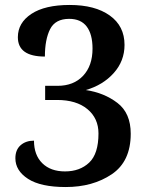

<svg xmlns="http://www.w3.org/2000/svg" viewBox="-20 -744 599 774"><path d="M42 -106Q42 -140 63 -158.5Q84 -177 117 -177Q117 -119 150.5 -86Q184 -53 242 -53Q302 -53 339.5 -88.5Q377 -124 377 -206Q377 -267 332.5 -304Q288 -341 210 -341H162V-398H212Q277 -398 315 -438.5Q353 -479 353 -548Q353 -606 329.5 -637Q306 -668 259 -668Q203 -668 182 -626.5Q161 -585 161 -516Q52 -516 52 -594Q52 -652 106.5 -688Q161 -724 261 -724Q363 -724 422.5 -681.5Q482 -639 482 -563Q482 -498 438.5 -449.5Q395 -401 326 -381Q400 -370 453.5 -329Q507 -288 507 -205Q507 -93 430.5 -41.5Q354 10 245 10Q144 10 93 -23Q42 -56 42 -106Z"/></svg>

Font: Noto Serif SemiBold
Style: Regular
Weight: 600
Designer: Monotype Design Team
Foundry: Monotype Imaging Inc.
Version: Version 1.001